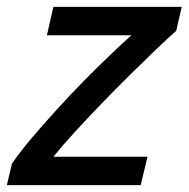

<svg xmlns="http://www.w3.org/2000/svg" viewBox="-29 -541 551 561"><path d="M-9 0 6 -63Q30 -98 64 -138Q98 -178 136.5 -220.5Q175 -263 214.5 -303Q254 -343 290.5 -378Q327 -413 355 -438H108L127 -521H502L486 -451Q463 -431 427.5 -397Q392 -363 350 -321.5Q308 -280 266 -236.5Q224 -193 187.5 -153Q151 -113 127 -83H402L382 0Z"/></svg>

Font: Ubuntu Sans Medium
Style: Italic
Weight: 500
Italic angle: -13.5°
Designer: Dalton Maag Ltd
Foundry: Dalton Maag Ltd
Version: Version 1.006